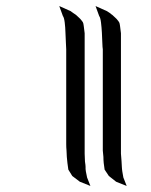

<svg xmlns="http://www.w3.org/2000/svg" viewBox="-20 -583 500 635"><path d="M244 18 219 -1 206 -22 203 -44Q202 -54 201 -64L200 -85Q199 -95 199 -107V-420Q199 -425 198 -440.5Q197 -456 196.5 -474.5Q196 -493 194 -509Q192 -525 188 -530L176 -563L214 -546Q214 -546 216.5 -544Q219 -542 222 -540L228 -536Q231 -534 231 -534L245 -521Q252 -513 254 -509.5Q256 -506 257 -497L260 -473V-75L261 -49Q263 -36 263 -31Q263 -27 263 -24Q263 -21 264 -16Q265 -11 268 4L279 32ZM364 18 340 -1 326 -22 323 -44Q322 -54 322 -64L320 -85Q320 -95 320 -107V-420Q319 -425 318.5 -440.5Q318 -456 317 -474.5Q316 -493 314 -509Q312 -525 308 -530L296 -563L334 -546Q334 -546 337 -544Q340 -542 343 -540L348 -536Q351 -534 351 -534L365 -521Q372 -513 374 -509.5Q376 -506 377 -497L380 -473V-75L382 -49Q383 -36 383 -31Q383 -27 383.5 -24Q384 -21 384.5 -16Q385 -11 388 4L399 32Z"/></svg>

Font: SolaimanLipi Normal
Style: Regular
Weight: 400
Designer: Solaiman Karim
Foundry: Ekushey
Version: Designed by Solaiman Karim | Developed Version 2.002 : Al Ma